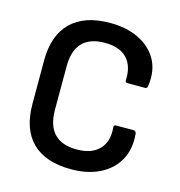

<svg xmlns="http://www.w3.org/2000/svg" viewBox="-102 -756 803 858"><g transform="rotate(15 299.5 -327.5)"><path d="M303 11Q184 11 122.5 -49.5Q61 -110 61 -227V-428Q61 -543 123 -604.5Q185 -666 304 -666Q380 -666 436.5 -638.5Q493 -611 521.5 -560.5Q550 -510 540 -440Q540 -434 537.5 -430Q535 -426 529 -426H447Q436 -426 437 -437Q440 -503 406 -538.5Q372 -574 304 -574Q165 -574 165 -428V-228Q165 -81 304 -81Q373 -81 408 -117.5Q443 -154 437 -218Q436 -230 447 -230H529Q539 -230 541 -216Q547 -147 519.5 -96.5Q492 -46 436 -17.5Q380 11 303 11Z"/></g></svg>

Font: Sofia Sans Extra Cond
Style: Bold
Weight: 700
Width: 1
Designer: Botio Nikoltchev, Ani Petrova
Foundry: lettersoup
Version: Version 4.100; ttfautohint (v1.8.3)